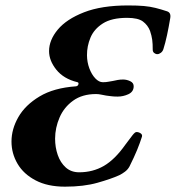

<svg xmlns="http://www.w3.org/2000/svg" viewBox="-20 -686 659 720"><path d="M223.6 14Q158.5 14 113.6 -9.6Q68.6 -33.1 45.9 -71.7Q23.1 -110.4 23.1 -155.2Q23.1 -201.9 48.9 -247Q74.6 -292 128.3 -324.3Q181.9 -356.5 264.9 -362.3Q272.4 -363.3 274.1 -370.2Q275.8 -377 269.5 -378Q218.9 -390.4 191.4 -424.4Q164 -458.5 164 -494.4Q164 -535.6 196.6 -574.9Q229.3 -614.2 295.1 -639.9Q360.9 -665.6 459.8 -665.6Q495.7 -665.6 519.5 -663.5Q543.3 -661.3 563.2 -656.3Q583.2 -651.3 606.5 -643.6Q614.3 -641 617.2 -634.7Q620.2 -628.4 618.4 -617.9Q612.7 -583.9 606.4 -554.4Q600 -524.8 592.8 -502.1Q590.2 -493.5 583.4 -488.2Q576.5 -482.9 570.1 -482.9Q563.6 -482.9 558.1 -487.4Q552.5 -491.9 552.7 -500.5Q552.9 -521.3 550.8 -536.8Q548.7 -552.3 542.7 -570Q534.4 -591.7 516 -605.4Q497.6 -619.1 456.6 -619.1Q398.5 -619.1 365.6 -598Q332.7 -577 319.3 -544.9Q305.9 -512.9 306.2 -478.7Q306.4 -453 315 -429.8Q323.7 -406.5 337.4 -392.1Q351.1 -377.7 365.7 -377.7Q377.8 -377.7 386.9 -379.6Q395.9 -381.4 403.3 -382.4Q411.9 -384.4 421.3 -386.1Q430.6 -387.8 441.9 -387.8Q455.2 -387.8 468.6 -381.4Q482 -375 481.3 -361.2Q480.6 -341.5 461.2 -332.6Q441.9 -323.8 421 -323.8Q407.4 -323.8 396.7 -325.2Q386.1 -326.6 378.1 -327.6Q366.5 -329.6 358.1 -331.4Q349.6 -333.3 340 -333.3Q288.5 -333.3 254.2 -308.5Q219.9 -283.8 203.4 -245.4Q186.8 -207.1 186.6 -166.3Q186.6 -133.4 196.6 -104.7Q206.6 -75.9 226.7 -57.9Q246.8 -39.9 276.8 -39.9Q327.9 -39.9 369.4 -63.8Q410.9 -87.8 450.4 -143.9Q467.2 -166.7 476.8 -178.8Q486.4 -190.9 491.6 -190.9Q499.9 -190.9 507.2 -186.1Q514.4 -181.3 512.4 -173.7Q505.2 -150.8 494.2 -123.8Q483.1 -96.8 465.6 -61.8Q459.6 -50.5 448.8 -42.3Q438.1 -34.1 427.1 -28.9Q396.8 -15.1 345.4 -0.6Q294 14 223.6 14Z"/></svg>

Font: EB Garamond
Style: Italic
Weight: 400
Italic angle: -17.2°
Designer: Georg Duffner and Octavio Pardo
Foundry: Georg Duffner
Version: Version 1.001